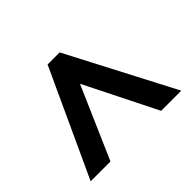

<svg xmlns="http://www.w3.org/2000/svg" viewBox="-109 -880 788 788"><g transform="rotate(-45 285.0 -486.0)"><path d="M236 -718H306L548 -254H431L274 -568L137 -254H22Z"/></g></svg>

Font: Noto Sans Devanagari
Style: Bold
Weight: 700
Version: Version 2.003